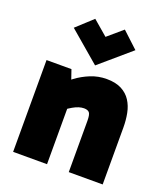

<svg xmlns="http://www.w3.org/2000/svg" viewBox="-140 -865 835 963"><g transform="rotate(20 277.5 -384.0)"><path d="M360 -504Q408 -504 439.5 -487.5Q471 -471 489 -443Q507 -415 514 -379Q521 -343 521 -304V0H340V-273Q340 -307 331.5 -317Q323 -327 303 -327Q290 -327 275.5 -322.5Q261 -318 244.5 -308.5Q228 -299 209 -285L164 -373H224V0H43V-490H176L212 -385L143 -394Q167 -421 200.5 -446Q234 -471 274.5 -487.5Q315 -504 360 -504ZM281 -548 116 -689 202 -768 313 -673H249L360 -768L445 -689Z"/></g></svg>

Font: Gabarito Black
Style: Regular
Weight: 900
Designer: Leandro Assis / Alvaro Franca / Felipe Casaprima
Foundry: Naipe Foundry
Version: Version 1.000